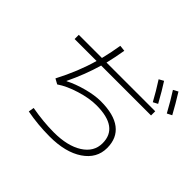

<svg xmlns="http://www.w3.org/2000/svg" viewBox="-198 -1100 1396 1396"><g transform="rotate(45 500.0 -402.0)"><path d="M736 -810 772 -830Q810 -772 860 -681L824 -662Q785 -734 736 -810ZM864 -829 901 -849Q951 -769 991 -695L954 -676Q906 -764 864 -829ZM97 -585V-628H335Q355 -708 367 -785L413 -780Q399 -696 382 -628H883V-585H370Q334 -459 271 -328L273 -327Q333 -358 411.5 -379Q490 -400 552 -400Q687 -400 756 -347Q825 -294 825 -192Q825 -85 728.5 -20Q632 45 470 45Q350 45 234 23L241 -20Q364 2 470 2Q610 2 693.5 -51Q777 -104 777 -193Q777 -357 550 -357Q478 -357 388.5 -329.5Q299 -302 241 -262L201 -284Q282 -439 323 -585Z"/></g></svg>

Font: M PLUS 1p Light
Style: Regular
Weight: 300
Version: Version 1.061